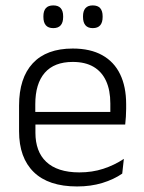

<svg xmlns="http://www.w3.org/2000/svg" viewBox="-20 -679 532 710"><path d="M265 10.5Q159.5 10.5 105 -42.5Q50.5 -95.5 50.5 -193.5V-288.5Q50.5 -390.5 101.2 -445Q152 -499.5 249 -499.5Q314 -499.5 358 -475Q402 -450.5 424.2 -404.5Q446.5 -358.5 446.5 -294V-276.5Q446.5 -262 445.5 -247.5Q444.5 -233 443 -218.5H387Q388 -240.5 388 -260.2Q388 -280 388 -296.5Q388 -345.5 372.2 -379.8Q356.5 -414 325.8 -432Q295 -450 249 -450Q180.5 -450 145.5 -409.8Q110.5 -369.5 110.5 -293.5V-246L111 -238V-187.5Q111 -154 120.8 -127Q130.5 -100 150.8 -80.8Q171 -61.5 201.8 -51.5Q232.5 -41.5 273.5 -41.5Q321 -41.5 361.8 -54.8Q402.5 -68 438 -91.5L432 -37Q401 -15.5 358.5 -2.5Q316 10.5 265 10.5ZM82 -218.5V-265H429.5V-218.5ZM177 -575Q158.5 -575 149.5 -585.5Q140.5 -596 140.5 -616V-619Q140.5 -638.5 149.5 -648.8Q158.5 -659 177 -659Q195.5 -659 204.5 -648.8Q213.5 -638.5 213.5 -619V-616Q213.5 -596 204.5 -585.5Q195.5 -575 177 -575ZM323 -575Q305 -575 296 -585.5Q287 -596 287 -616V-619Q287 -638.5 296 -648.8Q305 -659 323 -659Q341.5 -659 350.5 -648.8Q359.5 -638.5 359.5 -619V-616Q359.5 -596 350.5 -585.5Q341.5 -575 323 -575Z"/></svg>

Font: Anek Telugu Light
Style: Regular
Weight: 300
Version: Version 1.003